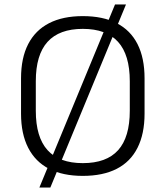

<svg xmlns="http://www.w3.org/2000/svg" viewBox="-20 -779 740 858"><path d="M350 7Q261 7 199.5 -24.5Q138 -56 106 -118.5Q74 -181 74 -271V-429Q74 -520 106 -582Q138 -644 199.5 -675.5Q261 -707 350 -707Q440 -707 501.5 -675.5Q563 -644 594.5 -582Q626 -520 626 -429V-271Q626 -181 594.5 -118.5Q563 -56 501.5 -24.5Q440 7 350 7ZM350 -50Q456 -50 508 -108Q560 -166 560 -284V-416Q560 -534 507.5 -592Q455 -650 350 -650Q245 -650 192.5 -592Q140 -534 140 -416V-284Q140 -166 192.5 -108Q245 -50 350 -50ZM543 -759 205 59H156L494 -759Z"/></svg>

Font: Pathway Extreme 8pt Thin 12pt ExtraLight
Style: Regular
Weight: 250
Version: Version 1.001;gftools[0.9.26]